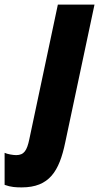

<svg xmlns="http://www.w3.org/2000/svg" viewBox="-145 -573 430 833"><path d="M-51 240C69 240 112 170 138 45L265 -553H106L-18 32C-28 79 -40 100 -75 100C-87 100 -113 96 -125 90V229C-98 239 -75 240 -51 240Z"/></svg>

Font: Noto Sans ExtraCondensed Black
Style: Italic
Weight: 900
Width: 2
Italic angle: -12°
Designer: Monotype Design Team
Foundry: Monotype Imaging Inc.
Version: Version 2.013